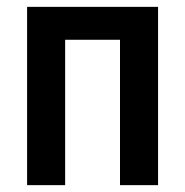

<svg xmlns="http://www.w3.org/2000/svg" viewBox="-20 -540 540 560"><path d="M59 0V-520H441V0H330V-424H170V0Z"/></svg>

Font: Iosevka SS18
Style: Bold
Weight: 700
Monospace: yes
Designer: Belleve Invis
Foundry: Belleve Invis
Version: Version 25.1.1; ttfautohint (v1.8.4)